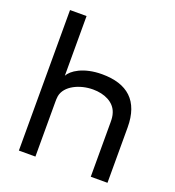

<svg xmlns="http://www.w3.org/2000/svg" viewBox="-140 -893 916 1004"><g transform="rotate(20 318.0 -391.0)"><path d="M78 0H170V-302C170 -313 170 -326 172 -337C183 -397 260 -433 334 -433C398 -433 454 -407 471 -355C477 -338 478 -321 478 -304V0H571V-308C571 -456 492 -524 351 -524C246 -524 186 -481 170 -450V-782H78Z"/></g></svg>

Font: Hibana 45 SubMedium
Style: Regular
Weight: 500
Width: 6
Designer: pygmalion
Foundry: ybstudio
Version: Version 2021.007;FEAKit 1.0